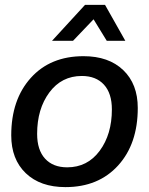

<svg xmlns="http://www.w3.org/2000/svg" viewBox="-20 -756 610 786"><path d="M255 -71Q338 -71 388 -138.5Q438 -206 438 -308Q438 -374 405.5 -409.5Q373 -445 315 -445Q232 -445 182 -377.5Q132 -310 132 -208Q132 -142 164.5 -106.5Q197 -71 255 -71ZM248 10Q145 10 85.5 -47Q26 -104 26 -202Q26 -348 106 -437Q186 -526 322 -526Q425 -526 484.5 -469Q544 -412 544 -314Q544 -167 463.5 -78.5Q383 10 248 10ZM493 -589H417L363 -677L279 -589H193L328 -736H410Z"/></svg>

Font: Creato Display Medium
Style: Italic
Weight: 500
Italic angle: -10°
Version: Version 1.000